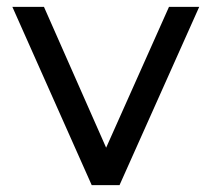

<svg xmlns="http://www.w3.org/2000/svg" viewBox="-20 -530 611 559"><path d="M560 -510 328 9H247L16 -510H108L289 -100L472 -510Z"/></svg>

Font: AtCorfu Sans
Style: AtCorfu Sans Regular
Weight: 400
Designer: Kostas Teopoulos
Foundry: Kostas Teopoulos
Version: Version 1.00 July 8, 2025, initial release